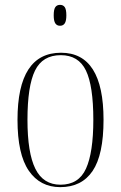

<svg xmlns="http://www.w3.org/2000/svg" viewBox="-20 -760 497 790"><path d="M228 10Q145 10 98.5 -57.5Q52 -125 52 -267Q52 -543 231 -543Q406 -543 406 -267Q406 -123 361 -56.5Q316 10 228 10ZM229 0Q304 0 334 -66.5Q364 -133 364 -267Q364 -407 333.5 -470Q303 -533 230 -533Q155 -533 124 -469.5Q93 -406 93 -267Q93 -131 125.5 -65.5Q158 0 229 0ZM227 -654Q214 -654 207.5 -664Q201 -674 201 -697Q201 -721 207.5 -730.5Q214 -740 227 -740Q240 -740 246.5 -730.5Q253 -721 253 -697Q253 -674 246.5 -664Q240 -654 227 -654Z"/></svg>

Font: Noto Serif Display Condensed ExtraLight
Style: Regular
Weight: 200
Width: 3
Designer: Monotype Design Team
Foundry: Monotype Imaging Inc.
Version: Version 2.009